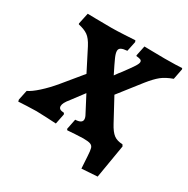

<svg xmlns="http://www.w3.org/2000/svg" viewBox="-200 -809 1100 1126"><g transform="rotate(30 350.0 -246.0)"><path d="M495 77Q493 40 488.5 25.5Q484 11 469.5 5.5Q455 0 421 0Q403 0 365.5 2.5Q328 5 316 6L311 -1L325 -71Q371 -73 371 -99Q371 -112 362 -128L304 -239L243 -158Q225 -136 218 -122.5Q211 -109 211 -98Q211 -86 219.5 -80Q228 -74 248 -73L252 -64L238 5Q222 4 173 1.5Q124 -1 104 -1Q80 -1 38 1Q-4 3 -17 4L-20 -8L-6 -75Q21 -87 61.5 -123.5Q102 -160 141 -207L248 -337L174 -482Q152 -524 128.5 -540.5Q105 -557 64 -566L62 -571L78 -646Q91 -646 134.5 -645Q178 -644 240 -644Q273 -644 327 -647Q381 -650 398 -651L402 -641L388 -574Q361 -572 348 -565Q335 -558 335 -543Q335 -527 347 -500Q359 -473 391 -409Q409 -435 424 -453Q456 -496 471.5 -519.5Q487 -543 487 -554Q487 -564 479 -568Q471 -572 449 -574L448 -579L462 -646Q500 -646 523 -645L600 -644Q640 -644 673 -645Q706 -646 717 -647L720 -640L706 -568Q659 -551 631 -528.5Q603 -506 567 -461L451 -313L532 -163Q555 -120 577.5 -103Q600 -86 637 -85L644 -74L606 152L500 159Z"/></g></svg>

Font: Alegreya ExtraBold
Style: Italic
Weight: 800
Italic angle: -7°
Designer: Juan Pablo del Peral
Foundry: Huerta Tipografica
Version: Version 2.007; ttfautohint (v1.6)